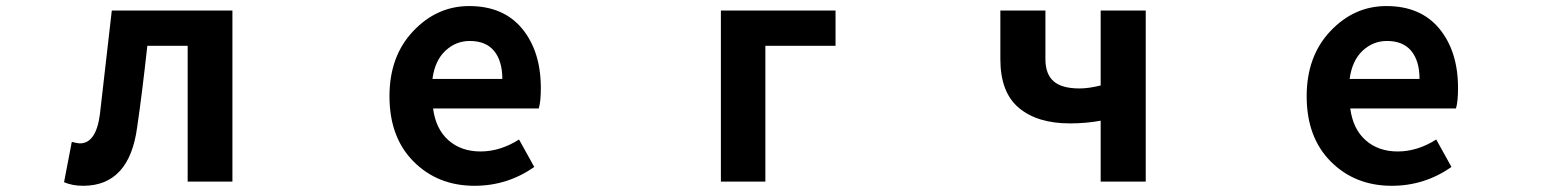

<svg xmlns="http://www.w3.org/2000/svg" viewBox="-20 -594 5040 628"><path d="M252 13.7Q216.8 13.7 189.5 2L214.8 -129.9Q234.4 -125 241.2 -125Q293.9 -125 306.6 -218.8Q321.3 -343.8 345.7 -559.6H740.2V0H593.8V-444.3H461.9Q444.3 -284.2 428.7 -178.7Q403.3 13.7 252 13.7Z M1532.2 13.7Q1412.1 13.7 1333 -65.4Q1253.9 -144.5 1253.9 -279.3Q1253.9 -410.2 1331.5 -492.2Q1409.2 -574.2 1514.6 -574.2Q1627 -574.2 1688 -500Q1749 -425.8 1749 -305.7Q1749 -261.7 1742.2 -239.3H1396.5Q1405.3 -171.9 1446.8 -135.3Q1488.3 -98.6 1551.8 -98.6Q1616.2 -98.6 1677.7 -137.7L1727.5 -47.9Q1639.6 13.7 1532.2 13.7ZM1394.5 -335.9H1623Q1623 -394.5 1596.2 -427.2Q1569.3 -460 1516.6 -460Q1470.7 -460 1436.5 -427.7Q1402.3 -395.5 1394.5 -335.9Z M2337.9 0V-559.6H2712.9V-444.3H2483.4V0Z M3580.1 0V-199.2Q3532.2 -190.4 3479.5 -190.4Q3373 -190.4 3312.5 -241.2Q3252 -292 3252 -400.4V-559.6H3399.4V-400.4Q3399.4 -351.6 3426.3 -328.1Q3453.1 -304.7 3510.7 -304.7Q3541 -304.7 3580.1 -314.5V-559.6H3727.5V0Z M4532.2 13.7Q4412.1 13.7 4333 -65.4Q4253.9 -144.5 4253.9 -279.3Q4253.9 -410.2 4331.5 -492.2Q4409.2 -574.2 4514.6 -574.2Q4627 -574.2 4688 -500Q4749 -425.8 4749 -305.7Q4749 -261.7 4742.2 -239.3H4396.5Q4405.3 -171.9 4446.8 -135.3Q4488.3 -98.6 4551.8 -98.6Q4616.2 -98.6 4677.7 -137.7L4727.5 -47.9Q4639.6 13.7 4532.2 13.7ZM4394.5 -335.9H4623Q4623 -394.5 4596.2 -427.2Q4569.3 -460 4516.6 -460Q4470.7 -460 4436.5 -427.7Q4402.3 -395.5 4394.5 -335.9Z"/></svg>

Font: Gen Shin Gothic Monospace Bold
Style: Bold
Weight: 700
Designer: [Source Han Sans]
Ryoko NISHIZUKA  (kana & ideographs); Paul D. Hunt (Latin, Greek & Cyrillic); Wenlong ZHANG  (bopomofo
Version: Version 1.002.20150607